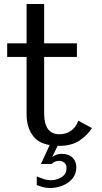

<svg xmlns="http://www.w3.org/2000/svg" viewBox="-20 -720 512 961"><path d="M278 10Q187 10 150 -34Q113 -78 113 -149V-435H16V-503H113V-700H201V-503H365V-435H201V-152Q201 -48 278 -48Q309 -48 334.5 -65Q360 -82 372 -116L440 -79Q418 -43 378 -16.5Q338 10 278 10ZM230 221Q210 221 193 216Q176 211 164 206V163Q175 168 195 175Q215 182 236 182Q262 182 287.5 167Q313 152 313 121Q313 103 301.5 94Q290 85 276 85Q264 85 254.5 89.5Q245 94 238 101H185L236 -10L277 -7L241 66Q249 60 261 55Q273 50 287 50Q325 50 343.5 69.5Q362 89 362 116Q362 151 342.5 174Q323 197 293 209Q263 221 230 221Z"/></svg>

Font: Panamera Medium
Style: Regular
Weight: 500
Designer: Bastien Sozeau
Foundry: NBR — Bastien Sozeau
Version: Version 3.002; ttfautohint (v1.8.4.7-5d5b);gftools[0.9.33]